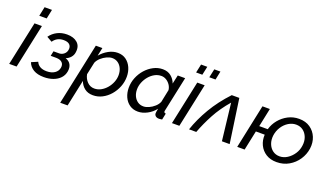

<svg xmlns="http://www.w3.org/2000/svg" viewBox="-80 -1331 3691 2145"><g transform="rotate(20 1765.0 -258.5)"><path d="M160 -730H248L225 -620H137ZM116 -522H204L93 0H5Z M418 7Q342 7 294 -21.5Q246 -50 227 -101L302 -133Q315 -101 346 -83Q377 -65 425 -65Q482 -65 519 -90Q556 -115 563 -157Q570 -195 547.5 -218.5Q525 -242 477 -243H410L422 -301H489Q520 -301 545 -321.5Q570 -342 575 -373Q582 -411 560 -434.5Q538 -458 488 -458Q408 -458 365 -394L302 -430Q335 -477 386.5 -503.5Q438 -530 502 -530Q581 -530 626 -490Q671 -450 660 -377Q656 -342 633.5 -315.5Q611 -289 576 -275Q620 -261 638.5 -226.5Q657 -192 649 -145Q641 -97 609 -63Q577 -29 527.5 -11Q478 7 418 7Z M845 -522H923L902 -424Q942 -472 995.5 -501.5Q1049 -531 1105 -531Q1163 -531 1204 -501Q1245 -471 1267 -421.5Q1289 -372 1289 -313Q1289 -251 1266 -193Q1243 -135 1203 -89Q1163 -43 1111.5 -16.5Q1060 10 1002 10Q941 10 901 -22Q861 -54 844 -103L777 213H689ZM991 -66Q1033 -66 1070 -86.5Q1107 -107 1135.5 -140.5Q1164 -174 1180.5 -215.5Q1197 -257 1197 -299Q1197 -342 1181 -377.5Q1165 -413 1135.5 -434Q1106 -455 1066 -455Q1037 -455 1002 -439Q967 -423 937.5 -396.5Q908 -370 894 -338L862 -189Q872 -137 907 -101.5Q942 -66 991 -66Z M1537 10Q1479 10 1437 -19.5Q1395 -49 1373 -98.5Q1351 -148 1351 -207Q1351 -270 1374.5 -328Q1398 -386 1438.5 -431.5Q1479 -477 1531 -504Q1583 -531 1640 -531Q1700 -531 1740 -498Q1780 -465 1796 -418L1819 -522H1907L1819 -108Q1818 -104 1817.5 -101Q1817 -98 1817 -95Q1817 -77 1839 -76L1823 0Q1812 1 1803.5 2.5Q1795 4 1788 4Q1760 4 1745.5 -9Q1731 -22 1731 -41Q1731 -58 1740 -98Q1701 -48 1645.5 -19Q1590 10 1537 10ZM1575 -66Q1604 -66 1639 -81.5Q1674 -97 1704 -124Q1734 -151 1747 -183L1778 -333Q1774 -367 1755 -394.5Q1736 -422 1708.5 -438.5Q1681 -455 1650 -455Q1608 -455 1571 -434.5Q1534 -414 1505.5 -380Q1477 -346 1460.5 -304.5Q1444 -263 1444 -221Q1444 -178 1460 -143Q1476 -108 1505.5 -87Q1535 -66 1575 -66Z M2051 -522H2139L2028 0H1940ZM2000 -624 2022 -726H2096L2074 -624ZM2157 -624 2179 -726H2252L2231 -624Z M2143 0Q2187 -131 2265 -263.5Q2343 -396 2461 -522H2551L2626 0H2534L2483 -441Q2389 -332 2329.5 -221Q2270 -110 2229 0Z M2716 0 2826 -522H2914L2868 -302H2969Q2987 -366 3029.5 -417.5Q3072 -469 3131.5 -500Q3191 -531 3261 -531Q3339 -531 3393 -493.5Q3447 -456 3472 -394.5Q3497 -333 3487 -260Q3477 -188 3436 -126.5Q3395 -65 3330.5 -27.5Q3266 10 3185 10Q3111 10 3059 -23Q3007 -56 2980.5 -111Q2954 -166 2958 -233H2853L2804 0ZM3195 -62Q3243 -62 3286 -89.5Q3329 -117 3359 -162Q3389 -207 3396 -261Q3404 -316 3387 -361Q3370 -406 3335 -432.5Q3300 -459 3251 -459Q3204 -459 3161 -432.5Q3118 -406 3088.5 -360.5Q3059 -315 3051 -259Q3044 -204 3061 -159Q3078 -114 3113 -88Q3148 -62 3195 -62Z"/></g></svg>

Font: Raleway Medium
Style: Italic
Weight: 500
Italic angle: -12°
Designer: Matt McInerney, Pablo Impallari, Rodrigo Fuenzalida
Foundry: Matt McInerney, Pablo Impallari, Rodrigo Fuenzalida
Version: Version 4.026